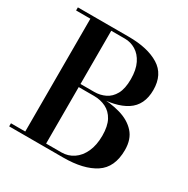

<svg xmlns="http://www.w3.org/2000/svg" viewBox="-169 -899 1025 1048"><g transform="rotate(30 344.0 -375.0)"><path d="M26 0V-19.5H344Q385.5 -19.5 419.2 -42.2Q453 -65 472.5 -107.8Q492 -150.5 492 -210Q492 -269.5 472.5 -305.8Q453 -342 419.2 -358.8Q385.5 -375.5 344 -375.5H230V-388H366.5Q441.5 -388 503.2 -370.2Q565 -352.5 601.5 -312.2Q638 -272 638 -204Q638 -94 566 -47Q494 0 366.5 0ZM116 -8.5V-741.5H247.5V-8.5ZM230 -382V-395H334Q370.5 -395 402.2 -410.2Q434 -425.5 453.2 -460.2Q472.5 -495 472.5 -554.5Q472.5 -614 453.2 -653Q434 -692 402.2 -711.2Q370.5 -730.5 334 -730.5H26V-750H346.5Q466.5 -750 537.5 -706.2Q608.5 -662.5 608.5 -565Q608.5 -469.5 541.2 -425.8Q474 -382 346.5 -382Z"/></g></svg>

Font: Bodoni Moda 11pt SemiBold
Style: Regular
Weight: 600
Designer: Owen Earl
Foundry: indestructible type
Version: Version 2.004